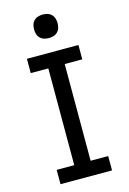

<svg xmlns="http://www.w3.org/2000/svg" viewBox="-140 -1020 731 1087"><g transform="rotate(-15 225.0 -477.0)"><path d="M74 0V-84H177V-651H74V-735H376V-651H273V-84H376V0ZM225 -816Q211 -816 197.5 -820Q184 -824 174 -834Q164 -844 160 -857.5Q156 -871 156 -885Q156 -899 160 -912.5Q164 -926 174 -936Q184 -946 197.5 -950Q211 -954 225 -954Q239 -954 252.5 -950Q266 -946 276 -936Q286 -926 290 -912.5Q294 -899 294 -885Q294 -871 290 -857.5Q286 -844 276 -834Q266 -824 252.5 -820Q239 -816 225 -816Z"/></g></svg>

Font: Iosevka Etoile Medium
Style: Regular
Weight: 500
Designer: Belleve Invis
Foundry: Belleve Invis
Version: Version 22.1.2; ttfautohint (v1.8.4)